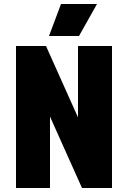

<svg xmlns="http://www.w3.org/2000/svg" viewBox="-20 -940 640 960"><path d="M60 0V-710H210L370 -353V-710H540V0H390L230 -357V0ZM225 -760 285 -920H465L375 -760Z"/></svg>

Font: Geist Mono Black
Style: Regular
Weight: 900
Monospace: yes
Designer: Basement.studio, Andrés Briganti, Mateo Zaragoza
Foundry: Basement.studio, Vercel, Andrés Briganti, Guido Ferreyra, Mateo Zaragoza
Version: Version 1.500; ttfautohint (v1.8.4.7-5d5b)